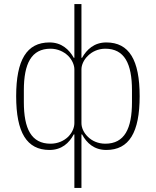

<svg xmlns="http://www.w3.org/2000/svg" viewBox="-20 -730 771 950"><path d="M348 -65H345C322 -22 285 12 225 12C112 12 60 -75 60 -254C60 -433 112 -520 225 -520C285 -520 322 -485 345 -444H348V-710H383V-444H386C409 -485 446 -520 506 -520C619 -520 671 -433 671 -254C671 -75 619 12 506 12C446 12 409 -22 386 -65H383V200H348ZM230 -19C266 -19 296 -33 317 -53C337 -73 348 -98 348 -121V-387C348 -408 337 -434 317 -454C296 -474 266 -489 230 -489C135 -489 98 -415 98 -283V-225C98 -93 135 -19 230 -19ZM501 -19C596 -19 633 -93 633 -225V-283C633 -415 596 -489 501 -489C465 -489 435 -474 415 -454C394 -434 383 -408 383 -387V-121C383 -98 394 -73 415 -53C435 -33 465 -19 501 -19Z"/></svg>

Font: Plexus Sans ExtraLight
Style: Regular
Weight: 250
Version: Version 2.001;PS 002.001;hotconv 1.0.70;makeotf.lib2.5.58329